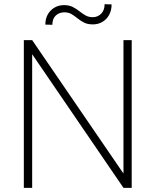

<svg xmlns="http://www.w3.org/2000/svg" viewBox="-20 -904 748 924"><path d="M613.8 -710.9V0H574.2L134.8 -643.1V0H94.7V-710.9H134.8L574.2 -68.8V-710.9ZM483.4 -883.8 517.1 -882.8Q517.1 -854 505.1 -832.3Q493.2 -810.5 472.7 -798.6Q452.1 -786.6 427.2 -786.6Q401.4 -786.6 384.3 -795.4Q367.2 -804.2 353.5 -815.4Q339.8 -826.7 325 -835.7Q310.1 -844.7 289.1 -844.7Q265.1 -844.7 248.5 -829.3Q231.9 -814 231.9 -784.7L198.2 -785.6Q198.2 -814 210.2 -835Q222.2 -856 242.7 -867.7Q263.2 -879.4 288.1 -879.4Q312.5 -879.4 329.8 -870.6Q347.2 -861.8 361.6 -850.3Q376 -838.9 391.1 -830.1Q406.2 -821.3 426.3 -821.3Q450.2 -821.3 466.8 -837.9Q483.4 -854.5 483.4 -883.8Z"/></svg>

Font: Roboto ExtraLight
Style: Regular
Weight: 250
Designer: Christian Robertson
Foundry: Google
Version: Version 3.009; 2024